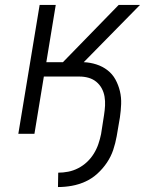

<svg xmlns="http://www.w3.org/2000/svg" viewBox="-20 -540 640 775"><path d="M214 215 215 157Q235 157 255.5 153Q276 149 295.5 139Q315 129 331 114Q347 99 358.5 80.5Q370 62 377 41.5Q384 21 388 1L400 -76Q403 -95 404 -113.5Q405 -132 402 -150Q399 -168 390.5 -183.5Q382 -199 368.5 -210Q355 -221 337.5 -226Q320 -231 301 -231H157L119 0H54L140 -520H205L167 -289H234L459 -520H545L318 -289Q344 -288 369 -280Q394 -272 414 -256.5Q434 -241 446 -219Q458 -197 464 -172Q470 -147 469 -120Q468 -93 464 -66L451 10Q446 38 437 65Q428 92 411.5 116.5Q395 141 373 161Q351 181 324.5 193Q298 205 270 210Q242 215 214 215Z"/></svg>

Font: Iosevka Light Extended
Style: Italic
Weight: 300
Width: 7
Italic angle: -9°
Monospace: yes
Designer: Belleve Invis
Foundry: Belleve Invis
Version: Version 32.5.0; ttfautohint (v1.8.4)